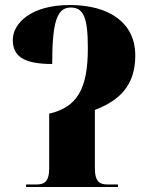

<svg xmlns="http://www.w3.org/2000/svg" viewBox="-20 -745 608 765"><path d="M84 0H450V-10H409C380 -10 358 -18 358 -75V-307C457 -345 519 -405 519 -524C519 -654 416 -725 258 -725C102 -725 31 -651 31 -586C31 -523 71 -490 188 -490C188 -659 207 -715 262 -715C313 -715 330 -675 330 -553C330 -388 286 -318 176 -292V-75C176 -18 154 -10 125 -10H84Z"/></svg>

Font: Noto Serif Display ExtraBold
Style: Regular
Weight: 800
Designer: Monotype Design Team
Foundry: Monotype Imaging Inc.
Version: Version 2.009